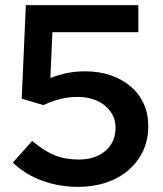

<svg xmlns="http://www.w3.org/2000/svg" viewBox="-20 -720 638 751"><path d="M65 -334Q69 -426 73 -517Q77 -608 81 -700H521V-594H185Q183 -549 181 -504.5Q179 -460 177 -415Q211 -428 243.5 -434.5Q276 -441 314 -441Q368 -441 413 -425.5Q458 -410 491 -382Q524 -354 542 -314.5Q560 -275 560 -227Q560 -173 539.5 -129.5Q519 -86 482.5 -54.5Q446 -23 395.5 -6Q345 11 285 11Q213 11 147 -12.5Q81 -36 30 -84Q49 -105 68 -126.5Q87 -148 106 -169Q151 -130 193 -113Q235 -96 288 -96Q353 -96 392.5 -130Q432 -164 432 -221Q432 -248 420.5 -270Q409 -292 389 -308Q369 -324 342 -332.5Q315 -341 283 -341Q248 -341 215 -332.5Q182 -324 150 -309Q128 -315 107 -321.5Q86 -328 65 -334Z"/></svg>

Font: Rosa Sans SemiBold
Style: Regular
Weight: 600
Designer: Pentagram / MCKL
Foundry: Pentagram / MCKL
Version: Version 1.005;September 16, 2019;FontCreator 11.5.0.2425 64-